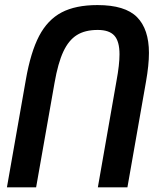

<svg xmlns="http://www.w3.org/2000/svg" viewBox="-20 -756 640 776"><path d="M374 -735.5Q485.5 -735.5 533.8 -686.8Q582 -638 582 -542Q582 -493.5 570 -425.5L495 1H375.5L451 -430Q463 -494.5 463 -536.5Q463 -589 442.2 -612Q421.5 -635 375 -635Q323.5 -635 290.5 -614.2Q257.5 -593.5 236 -547.5Q214.5 -501.5 200.5 -421.5L126 1H8L84.5 -434Q104 -545.5 138.2 -610.8Q172.5 -676 229 -705.8Q285.5 -735.5 374 -735.5Z"/></svg>

Font: JuliaMono SemiBoldItalic
Style: Regular
Weight: 600
Italic angle: -9°
Monospace: yes
Designer: cormullion
Foundry: corm
Version: Version 0.049; ttfautohint (v1.8.4)